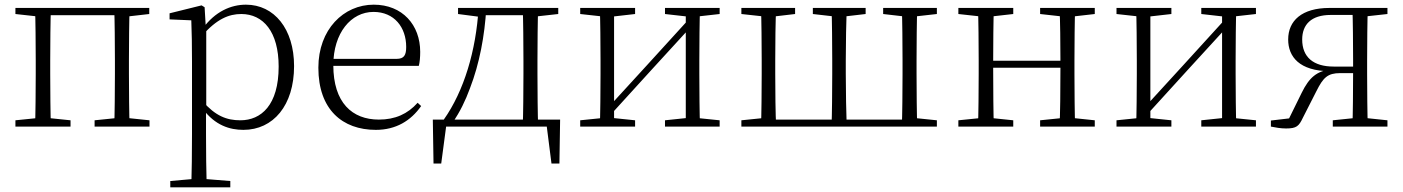

<svg xmlns="http://www.w3.org/2000/svg" viewBox="-20 -542 6006 822"><path d="M130 0H198C196 -48 195 -158 195 -226V-283C195 -349 196 -460 198 -508H130C132 -460 133 -349 133 -283V-226C133 -158 132 -48 130 0ZM469 0H535C533 -48 532 -158 532 -226V-283C532 -349 533 -460 535 -508H469C471 -460 472 -349 472 -283V-226C472 -158 471 -48 469 0ZM46 0H282V-27L175 -38H155L46 -27ZM385 0H620V-27L514 -38H493L385 -27ZM46 -482 155 -470H163V-508H46ZM502 -470H514L619 -482V-508H502ZM163 -477H502V-508H163Z M709 260H966V233L842 223H821L709 233ZM799 260H865C863 199 862 101 862 32V-71L863 -80V-420L861 -425L856 -511L843 -519L706 -485V-459L799 -455C801 -405 802 -347 802 -278V32C802 102 801 199 799 260ZM1022 14C1150 14 1239 -91 1239 -259C1239 -418 1154 -522 1033 -522C969 -522 901 -493 848 -420H836L845 -389C908 -461 960 -482 1013 -482C1107 -482 1173 -406 1173 -257C1173 -92 1098 -27 1009 -27C950 -27 902 -46 848 -108L836 -75H849C901 -5 964 14 1022 14Z M1589 14C1675 14 1739 -25 1783 -88L1768 -102C1725 -54 1672 -30 1602 -30C1488 -30 1407 -102 1407 -263C1407 -401 1483 -491 1579 -491C1668 -491 1719 -425 1719 -341C1719 -306 1710 -290 1678 -290H1373V-260H1773C1777 -275 1779 -296 1779 -320C1779 -435 1703 -522 1580 -522C1451 -522 1343 -416 1343 -252C1343 -73 1446 14 1589 14Z M2345 0 2318 -23 2341 158H2375L2378 -30H1833L1836 158H1869L1893 -23L1867 0ZM2218 0H2284C2282 -48 2281 -158 2281 -226V-283C2281 -349 2282 -460 2284 -508H2218C2220 -460 2221 -349 2221 -283V-226C2221 -158 2220 -48 2218 0ZM1941 -482 2033 -470H2043V-508H1941ZM2251 -470H2262L2370 -482V-508H2251ZM1880 -30 1918 -6V-18C1949 -62 1973 -112 1992 -164C2033 -270 2055 -389 2062 -508H2029C2018 -326 1967 -153 1880 -30ZM2043 -477H2253V-508H2043Z M2464 0H2699V-27L2593 -38H2572L2464 -27ZM2827 0H3061V-27L2953 -38H2932L2827 -27ZM2548 0H2609V-508H2548C2550 -460 2551 -349 2551 -283V-226C2551 -158 2550 -48 2548 0ZM2589 -45 2772 -246 2956 -447H2962L2934 -465L2749 -262L2565 -61H2559ZM2916 0H2977C2975 -48 2974 -158 2974 -226V-283C2974 -349 2975 -460 2977 -508H2916ZM2464 -482 2573 -470H2594L2699 -482V-508H2464ZM2827 -482 2933 -470H2954L3061 -482V-508H2827Z M3238 0H3303C3300 -48 3299 -158 3299 -226V-283C3299 -349 3300 -460 3303 -508H3238C3240 -460 3241 -349 3241 -283V-226C3241 -158 3240 -48 3238 0ZM3540 0H3605C3603 -48 3601 -158 3601 -226V-283C3601 -349 3603 -460 3605 -508H3540C3542 -460 3543 -349 3543 -283V-226C3543 -158 3542 -48 3540 0ZM3841 0H3907C3905 -48 3904 -158 3904 -226V-283C3904 -349 3905 -460 3907 -508H3841C3843 -460 3844 -349 3844 -283V-226C3844 -158 3843 -48 3841 0ZM3154 -482 3264 -470H3282L3384 -482V-508H3154ZM3460 -482 3565 -470H3583L3686 -482V-508H3460ZM3761 -482 3865 -470H3884L3991 -482V-508H3761ZM3154 0H3271V-38H3262L3154 -27ZM3873 0H3991V-27L3884 -38H3873ZM3271 0H3873V-30H3271Z M4167 0H4235C4233 -48 4232 -158 4232 -256V-275C4232 -349 4233 -460 4235 -508H4167C4169 -460 4170 -349 4170 -283V-226C4170 -158 4169 -48 4167 0ZM4516 0H4583C4581 -48 4580 -158 4580 -226V-283C4580 -349 4581 -460 4583 -508H4516C4519 -460 4520 -349 4520 -275V-256C4520 -158 4519 -48 4516 0ZM4083 0H4318V-27L4212 -38H4192L4083 -27ZM4083 -482 4192 -470H4212L4318 -482V-508H4083ZM4433 0H4667V-27L4562 -38H4541L4433 -27ZM4433 -482 4541 -470H4562L4667 -482V-508H4433ZM4200 -252H4550V-282H4200Z M4760 0H4995V-27L4889 -38H4868L4760 -27ZM5123 0H5357V-27L5249 -38H5228L5123 -27ZM4844 0H4905V-508H4844C4846 -460 4847 -349 4847 -283V-226C4847 -158 4846 -48 4844 0ZM4885 -45 5068 -246 5252 -447H5258L5230 -465L5045 -262L4861 -61H4855ZM5212 0H5273C5271 -48 5270 -158 5270 -226V-283C5270 -349 5271 -460 5273 -508H5212ZM4760 -482 4869 -470H4890L4995 -482V-508H4760ZM5123 -482 5229 -470H5250L5357 -482V-508H5123Z M5672 -508C5553 -508 5495 -453 5495 -373C5495 -299 5543 -238 5674 -237L5679 -245C5617 -238 5585 -210 5553 -145L5490 -17L5524 -38L5421 -26V0C5441 4 5463 8 5486 8C5531 8 5541 -2 5558 -38L5616 -152C5645 -210 5664 -229 5718 -229H5803V-257H5690C5602 -257 5555 -298 5555 -373C5555 -436 5593 -478 5677 -478H5803L5811 -470L5920 -482V-508ZM5770 0H5836C5834 -48 5833 -158 5833 -226V-283C5833 -349 5834 -460 5836 -508H5770C5772 -460 5773 -349 5773 -283V-237C5773 -158 5772 -48 5770 0ZM5686 0H5920V-27L5815 -38H5793L5686 -27Z"/></svg>

Font: Source Han Serif CN VF
Style: Regular
Weight: 250
Designer: Ryoko NISHIZUKA 西塚涼子 (kana & ideographs); Frank Grießhammer (Latin, Greek & Cyrillic); Wenlong ZHANG 张文龙 (bopomofo); San
Foundry: Adobe
Version: Version 2.002;hotconv 1.1.0;makeotfexe 2.6.0